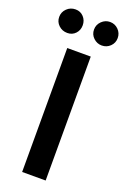

<svg xmlns="http://www.w3.org/2000/svg" viewBox="-176 -936 655 990"><g transform="rotate(20 151.5 -441.0)"><path d="M214 0V-680H85V0ZM58 -753Q85 -753 102.5 -771.5Q120 -790 120 -817Q120 -844 102.5 -863Q85 -882 58 -882Q30 -882 10.5 -863Q-9 -844 -9 -817Q-9 -790 10.5 -771.5Q30 -753 58 -753ZM247 -753Q274 -753 293 -771.5Q312 -790 312 -817Q312 -844 293 -863Q274 -882 247 -882Q221 -882 201.5 -863Q182 -844 182 -817Q182 -790 201.5 -771.5Q221 -753 247 -753Z"/></g></svg>

Font: Catamaran
Style: Bold
Weight: 700
Designer: Pria Ravichandran
Version: Version 2.000